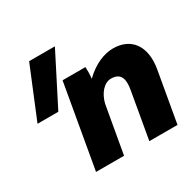

<svg xmlns="http://www.w3.org/2000/svg" viewBox="-152 -870 1060 1039"><g transform="rotate(-30 378.5 -350.0)"><path d="M164 0H339L391 -295C405 -353 443 -397 486 -397C550 -397 558 -350 548 -292L497 0H673L728 -314C752 -450 690 -533 577 -533C522 -533 456 -507 396 -448C399 -474 399 -499 398 -520H255ZM20 -384H150L311 -700H150Z"/></g></svg>

Font: Fixel Text 20240404 ExtraBold
Style: Italic
Weight: 800
Width: 4
Italic angle: -10°
Designer: AlfaBravo + MacPaw
Foundry: Kyrylo Tkachov, Marchela Mozhyna, Serhii Makarenko, Maria Weinstein, Zakhar Kryvoshyya
Version: Version 1.211;Glyphs 3.2 (3225)